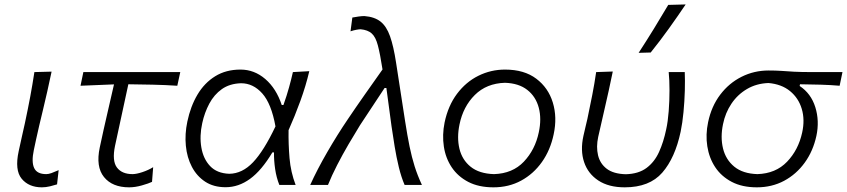

<svg xmlns="http://www.w3.org/2000/svg" viewBox="-20 -812 3719 843"><path d="M164 10.5Q106.5 10.5 75.2 -27.2Q44 -65 62 -148Q70 -186.5 76.5 -214Q83 -241.5 89.5 -272Q103 -335.5 112.8 -387.8Q122.5 -440 131 -495.5L206.5 -497.5Q187.5 -407 168.8 -330Q150 -253 138.5 -200L128.5 -153Q117.5 -101 130 -74.2Q142.5 -47.5 183 -47.5Q193 -47.5 205.8 -52Q218.5 -56.5 237.5 -65L230.5 -2.5Q218.5 1.5 199.8 6Q181 10.5 164 10.5Z M547 10.5Q473 10.5 436.5 -34.8Q400 -80 418 -164.5Q435 -244.5 451.2 -313.8Q467.5 -383 480.5 -441.5L333.5 -435.5L346 -495.5H771.5L758.5 -435.5Q705.5 -439 650.5 -440.2Q595.5 -441.5 543.5 -442Q529 -374 514.2 -306.5Q499.5 -239 485 -171.5Q471.5 -106 493.2 -76.8Q515 -47.5 562 -47.5Q578.5 -47.5 605 -56.2Q631.5 -65 652.5 -78L647.5 -13.5Q633 -6.5 603.2 2Q573.5 10.5 547 10.5Z M970.5 10Q918 10 881 -14.2Q844 -38.5 822.5 -79.5Q801 -120.5 796 -172Q791 -223.5 802.5 -278Q816.5 -345 847 -396.5Q877.5 -448 924.8 -477.2Q972 -506.5 1036 -506.5Q1096.5 -506.5 1144.8 -465Q1193 -423.5 1217 -351H1224.5Q1239.5 -393.5 1249.2 -428.8Q1259 -464 1266 -495.5L1338 -499.5Q1323 -435.5 1298.8 -368.8Q1274.5 -302 1247 -240.5Q1246 -179.5 1251.2 -117.8Q1256.5 -56 1278 0H1206.5Q1193.5 -32.5 1188 -70Q1182.5 -107.5 1183 -143H1176Q1128.5 -63.5 1078 -26.8Q1027.5 10 970.5 10ZM986.5 -49Q1043.5 -49.5 1091 -99.5Q1138.5 -149.5 1189.5 -257Q1171.5 -357 1131.5 -401.8Q1091.5 -446.5 1038.5 -446.5Q988.5 -445 954.2 -420.8Q920 -396.5 899 -357Q878 -317.5 868 -271.5Q855.5 -215 864 -164.8Q872.5 -114.5 902.5 -82.8Q932.5 -51 986.5 -49Z M1342 0Q1372.5 -67.5 1416.8 -144Q1461 -220.5 1507.5 -289Q1543.5 -342.5 1581.5 -396.5Q1619.5 -450.5 1659.5 -507Q1649 -575 1639.2 -612.2Q1629.5 -649.5 1612.2 -665Q1595 -680.5 1563.5 -683.5Q1556.5 -683.5 1544.2 -681.2Q1532 -679 1519 -674.5L1527 -735Q1540 -737.5 1554.5 -739.5Q1569 -741.5 1580 -741.5Q1624.5 -738 1650.8 -717.2Q1677 -696.5 1692.5 -652.8Q1708 -609 1719 -537L1758.5 -281Q1768.5 -216.5 1778.2 -169Q1788 -121.5 1800.5 -81.8Q1813 -42 1832.5 0H1756.5Q1742 -33.5 1731.2 -77.5Q1720.5 -121.5 1712.8 -168.5Q1705 -215.5 1699 -258L1676.5 -425.5H1668.5L1560.5 -262Q1537 -224 1510.5 -178.8Q1484 -133.5 1460.2 -87.2Q1436.5 -41 1420 0Z M2146.5 10.5Q2082 10.5 2036.2 -13.2Q1990.5 -37 1963.5 -77.2Q1936.5 -117.5 1928.8 -168.5Q1921 -219.5 1932 -274Q1947.5 -348 1986.5 -400Q2025.5 -452 2080.2 -479.2Q2135 -506.5 2197.5 -506.5Q2281.5 -506.5 2334.5 -466.5Q2387.5 -426.5 2407.2 -361.8Q2427 -297 2411 -222.5Q2396.5 -153 2359.5 -100.8Q2322.5 -48.5 2268.2 -19Q2214 10.5 2146.5 10.5ZM2149 -47.5Q2230.5 -50 2280 -102.2Q2329.5 -154.5 2345.5 -230.5Q2358.5 -290.5 2345.5 -339.2Q2332.5 -388 2295.2 -417.2Q2258 -446.5 2197 -448.5Q2116 -446 2064.8 -395Q2013.5 -344 1997.5 -265.5Q1985.5 -208 1997.2 -159Q2009 -110 2046.5 -79.8Q2084 -49.5 2149 -47.5Z M2723 10.5Q2652.5 10.5 2607 -19.5Q2561.5 -49.5 2544.5 -100.5Q2527.5 -151.5 2541.5 -215Q2546 -236 2550.5 -254Q2555 -272 2559 -290Q2571 -347 2580.5 -395.5Q2590 -444 2597.5 -495.5L2670.5 -498Q2652.5 -410.5 2635 -336Q2617.5 -261.5 2606.5 -211Q2597 -167 2605.8 -130.2Q2614.5 -93.5 2644 -71Q2673.5 -48.5 2727.5 -47Q2783.5 -48.5 2818.5 -74.5Q2853.5 -100.5 2873.5 -144.5Q2893.5 -188.5 2905 -244Q2912.5 -278 2916 -323.8Q2919.5 -369.5 2919.5 -415.2Q2919.5 -461 2916 -495.5H2986.5Q2988 -460.5 2986.8 -414Q2985.5 -367.5 2981 -320Q2976.5 -272.5 2968.5 -234Q2944 -118.5 2887.8 -54Q2831.5 10.5 2723 10.5ZM2784 -580Q2818.5 -633 2850.8 -685.5Q2883 -738 2914 -790.5L2990.5 -792.5Q2954 -738.5 2916 -685.5Q2878 -632.5 2837 -581.5Z M3303 10.5Q3238.5 10.5 3192.8 -13.5Q3147 -37.5 3120.2 -78Q3093.5 -118.5 3085.5 -169.8Q3077.5 -221 3089 -275.5Q3103.5 -345 3142 -396Q3180.5 -447 3235.8 -474.8Q3291 -502.5 3354.5 -502.5Q3386 -502.5 3410.5 -500.8Q3435 -499 3465.8 -497.2Q3496.5 -495.5 3547 -495.5H3679L3666.5 -435.5Q3626.5 -439 3583.5 -440.2Q3540.5 -441.5 3492.5 -442L3491 -434.5Q3541 -401.5 3559.8 -341.2Q3578.5 -281 3564.5 -215.5Q3550 -148.5 3513.2 -97.8Q3476.5 -47 3422.8 -18.2Q3369 10.5 3303 10.5ZM3305.5 -47.5Q3386 -50 3435.8 -102Q3485.5 -154 3502 -230Q3514.5 -286.5 3500.2 -334Q3486 -381.5 3448.8 -412Q3411.5 -442.5 3354 -447.5Q3301 -445.5 3259.8 -421.2Q3218.5 -397 3191.5 -356.8Q3164.5 -316.5 3154.5 -267Q3142.5 -209.5 3154.5 -160.2Q3166.5 -111 3204 -80.2Q3241.5 -49.5 3305.5 -47.5Z"/></svg>

Font: Commissioner Flair Light
Style: Italic
Weight: 300
Italic angle: -12°
Designer: Kostas Bartsokas
Foundry: Kostas Bartsokas
Version: Version 1.000; ttfautohint (v1.8.3)